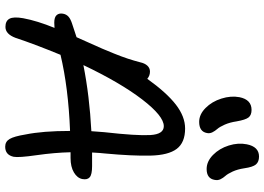

<svg xmlns="http://www.w3.org/2000/svg" viewBox="-164 -880 1053 766"><g transform="rotate(90 363.0 -497.5)"><path d="M654.8 -794.9Q624.5 -794.9 598.6 -820.3Q572.8 -845.7 561 -883.3Q549.3 -920.9 556.2 -955.1Q565.9 -1003.9 605 -1003.9Q626 -1003.9 636.5 -991.7Q647 -979.5 651.9 -944.8Q655.8 -918.5 665 -898.4Q674.3 -878.4 682.4 -869.6Q690.4 -860.8 695.6 -850.1Q700.7 -839.4 698.2 -827.1Q692.9 -794.9 654.8 -794.9ZM466.8 -765.1Q437 -765.1 411.4 -790.5Q385.7 -815.9 373.8 -853.8Q361.8 -891.6 368.2 -925.8Q377.9 -974.1 418.9 -974.1Q439.5 -974.1 449 -962.2Q458.5 -950.2 464.8 -914.1Q468.8 -887.2 477.8 -866.9Q486.8 -846.7 494.9 -837.6Q502.9 -828.6 508.3 -817.9Q513.7 -807.1 511.2 -795.9Q505.4 -765.1 466.8 -765.1ZM70.8 -187Q49.3 -187 40.8 -196.5Q32.2 -206.1 35.2 -222.2Q37.6 -235.4 47.1 -243.9Q56.6 -252.4 77.1 -258.8Q120.1 -273.4 128.9 -275.9Q134.3 -288.1 150.6 -324.5Q167 -360.8 174.6 -378.4Q182.1 -396 194.1 -425.5Q206.1 -455.1 214.4 -480.2Q222.7 -505.4 229 -529.8Q232.9 -547.9 242.4 -558.3Q252 -568.8 266.1 -568.8Q282.7 -568.8 294.9 -558.1Q350.6 -635.7 398.2 -672.4Q445.8 -709 493.2 -709Q549.3 -709 574.5 -675.5Q599.6 -642.1 601.3 -570.8Q603 -499.5 592.8 -389.2Q590.8 -372.6 588.9 -337.9H643.1Q676.8 -337.9 687.7 -328.4Q698.7 -318.8 694.8 -298.8Q690.9 -278.8 668.5 -265.4Q646 -252 610.8 -252H587.9Q589.4 -188 599.6 -116.5Q609.9 -44.9 606 -24.9Q598.6 8.8 565.9 8.8Q545.4 8.8 534.9 -9Q524.4 -26.9 517.1 -71.8Q502.9 -141.1 502.9 -250Q330.1 -243.2 199.2 -211.9Q154.8 -103.5 131.8 -33.2Q116.7 7.8 87.9 7.8Q64 7.8 55.2 -8.3Q46.4 -24.4 53.2 -63Q63.5 -118.7 91.8 -188Q88.4 -188 81.3 -187.5Q74.2 -187 70.8 -187ZM483.9 -624Q443.4 -624 377 -537.4Q310.5 -450.7 240.2 -303.2Q363.3 -327.6 503.9 -335Q505.9 -369.1 507.8 -386.2Q522.5 -516.6 519.3 -570.3Q516.1 -624 483.9 -624Z"/></g></svg>

Font: Shantell Sans Normal
Style: Italic
Weight: 400
Italic angle: -11.31°
Designer: Stephen Nixon, Anya Danilova, Shantell Martin
Foundry: Arrow Type
Version: Version 1.006;[559af2be0]